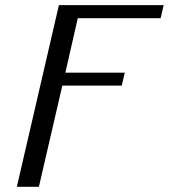

<svg xmlns="http://www.w3.org/2000/svg" viewBox="-20 -720 651 740"><path d="M44.9 0 207 -700.2H610.8L599.1 -649.9H279.8L231.9 -439.9H460.9L449.2 -390.1H220.2L129.9 0Z"/></svg>

Font: Pfennig
Style: Italic
Weight: 500
Italic angle: -13°
Version: Version 20120410 ; ttfautohint (v0.8)